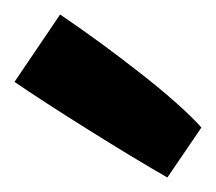

<svg xmlns="http://www.w3.org/2000/svg" viewBox="-189 -917 298 265"><path d="M42 -672Q-5 -699 -68 -738.5Q-131 -778 -169 -804L-106 -897Q-50 -859 6 -815Q62 -771 89 -741Z"/></svg>

Font: Lalezar
Style: Bold
Weight: 700
Designer: Borna Izadpanah
Foundry: Borna Izadpanah
Version: Version 1.003;January 24, 2021;FontCreator 13.0.0.2683 64-bi